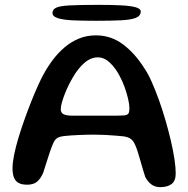

<svg xmlns="http://www.w3.org/2000/svg" viewBox="-20 -750 774 790"><path d="M639.5 20Q619 20 604.2 9.8Q589.5 -0.5 578 -21Q573.5 -34.5 568 -52.8Q562.5 -71 557.2 -90Q552 -109 546.5 -126.2Q541 -143.5 535.5 -155Q528.5 -171 518.2 -178.5Q508 -186 488 -189Q478 -190 457.8 -191.8Q437.5 -193.5 413.5 -194.8Q389.5 -196 368.5 -196Q336.5 -196 303.5 -194.5Q270.5 -193 246.5 -190.5Q226 -188.5 215.8 -182.2Q205.5 -176 199 -160.5Q192.5 -146 185.5 -125.5Q178.5 -105 171.5 -82.5Q164.5 -60 157.5 -38.5Q147 -14.5 132.2 -2.2Q117.5 10 91.5 10Q71.5 10 58 3.5Q44.5 -3 38 -18Q31.5 -33 31.5 -57.5Q31.5 -80.5 38 -112.8Q44.5 -145 55.8 -182.5Q67 -220 80.8 -258.5Q94.5 -297 108.8 -332.8Q123 -368.5 136 -397.2Q149 -426 158.5 -443Q175.5 -474.5 197.2 -503.5Q219 -532.5 245.8 -555.2Q272.5 -578 304.5 -591.2Q336.5 -604.5 375 -604.5Q437 -604.5 486.8 -567Q536.5 -529.5 575 -467.5Q589.5 -446.5 604.2 -413.2Q619 -380 633.5 -339.8Q648 -299.5 660.5 -256.5Q673 -213.5 682.8 -172Q692.5 -130.5 697.8 -95.5Q703 -60.5 703 -36.5Q703 -5.5 686 7.2Q669 20 639.5 20ZM494.5 -275.5Q505.5 -277.5 509 -284Q512.5 -290.5 512.5 -304.5Q512.5 -320 507.2 -342.8Q502 -365.5 493 -390.8Q484 -416 472 -438Q455 -470.5 432 -492.2Q409 -514 382.5 -514Q353.5 -514 327.2 -491.2Q301 -468.5 281 -433.5Q272.5 -419.5 263.5 -401.5Q254.5 -383.5 247 -364.5Q239.5 -345.5 234.8 -328.8Q230 -312 230 -300.5Q230 -285.5 242 -279.8Q254 -274 280.5 -274Q336.5 -274 377.5 -274Q418.5 -274 447.2 -274Q476 -274 494.5 -275.5ZM375.5 -664.5Q322.5 -664.5 282 -666.2Q241.5 -668 218.8 -675Q196 -682 196 -697Q196 -711 210.8 -718.2Q225.5 -725.5 266.8 -727.8Q308 -730 387 -730Q440 -730 478.5 -728Q517 -726 538 -720.2Q559 -714.5 559 -702.5Q559 -684.5 538.8 -676.5Q518.5 -668.5 478 -666.5Q437.5 -664.5 375.5 -664.5Z"/></svg>

Font: Gluten
Style: Regular
Weight: 400
Designer: Tyler Finck
Foundry: Etcetera Type Company
Version: Version 1.300